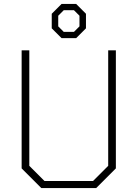

<svg xmlns="http://www.w3.org/2000/svg" viewBox="-20 -956 699 976"><path d="M90 -100V-700H129V-113L206 -36H453L530 -113V-700H569V-100L469 0H190ZM243 -812V-886L293 -936H367L417 -886V-812L367 -762H293ZM356 -794 384 -822V-876L356 -904H304L276 -876V-822L304 -794Z"/></svg>

Font: Chakra Petch ExtraLight
Style: Regular
Weight: 275
Designer: Katatrad Aksorn Co.,Ltd.
Foundry: Cadson Demak Co.,Ltd.
Version: Version 1.000; ttfautohint (v1.6)